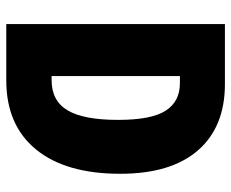

<svg xmlns="http://www.w3.org/2000/svg" viewBox="-84 -670 754 627"><g transform="rotate(90 293.5 -357.0)"><path d="M548 -372Q548 -194 468.5 -97Q389 0 243 0H59V-714H255Q395 -714 471.5 -626Q548 -538 548 -372ZM372 -365Q372 -474 342 -520.5Q312 -567 252 -567H229V-148H242Q310 -148 341 -200.5Q372 -253 372 -365Z"/></g></svg>

Font: Noto Sans Sinhala UI ExtraCondensed Black
Style: Regular
Weight: 900
Width: 2
Designer: Jelle Bosma - Monotype Design Team
Foundry: Monotype Imaging Inc.
Version: Version 2.006; ttfautohint (v1.8.4.7-5d5b)